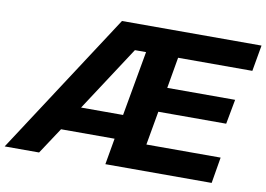

<svg xmlns="http://www.w3.org/2000/svg" viewBox="-117 -831 1317 950"><g transform="rotate(10 541.5 -356.0)"><path d="M999 0H465L488 -132H219L132 0H-41L423 -712H1124L1101 -581H728L701 -425H1042L1019 -301H678L648 -131H1021ZM509 -255 567 -581H511L298 -255Z"/></g></svg>

Font: Creato Display ExtraBold
Style: Italic
Weight: 800
Italic angle: -10°
Version: Version 1.000